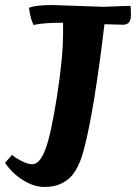

<svg xmlns="http://www.w3.org/2000/svg" viewBox="-35 -729 539 761"><path d="M173 -709C127.7 -709 96.7 -705.3 80 -698C83.3 -670 89.3 -647.3 98 -630C123.3 -636 162.3 -639 215 -639V-598C215 -534.7 207.2 -452.3 191.5 -351C175.8 -249.7 160.5 -178.8 145.5 -138.5C130.5 -98.2 113 -78 93 -78C81 -78 66.7 -82.3 50 -91C33.3 -99.7 21 -107.7 13 -115L-15 -84C3 -56.7 26.5 -33.8 55.5 -15.5C84.5 2.8 112.7 12 140 12C167.3 12 190 7.5 208 -1.5C226 -10.5 240.3 -21.3 251 -34C271.7 -59.3 288 -96.7 300 -146C326 -247.3 352.3 -409.7 379 -633C416.3 -631.7 440.7 -631 452 -631C463.3 -631 471.5 -634.2 476.5 -640.5C481.5 -646.8 484 -657.5 484 -672.5C484 -687.5 483.3 -698.7 482 -706L376 -702Z"/></svg>

Font: Oleo Script
Style: Regular
Weight: 400
Designer: Soytutype
Foundry: Soytutype
Version: Version 1.002